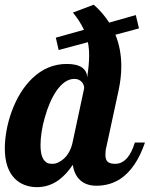

<svg xmlns="http://www.w3.org/2000/svg" viewBox="-21 -770 621 796"><path d="M40 -29.8Q-1 -71.8 -1 -154.8Q-1 -189.9 6.1 -229Q13.2 -268.1 26.9 -306.2Q58.1 -392.1 112.3 -444.8Q174.8 -504.9 255.9 -504.9Q297.9 -504.9 319.1 -490Q340.3 -475.1 340.3 -448.2Q348.6 -503.9 348.6 -539.6Q348.6 -570.3 343.3 -595.2L222.2 -562.5L210.4 -613.8L327.1 -646.5Q308.6 -685.5 281.2 -717.8L367.7 -750.5Q406.2 -716.3 431.6 -676.3L542 -707.5L555.2 -652.3L457.5 -626Q481.9 -566.4 481.9 -495.1Q481.9 -447.8 470.7 -395.5L419.9 -160.2Q416 -147.5 416 -127.9Q416 -107.4 425.8 -99.1Q435.5 -90.8 457 -90.8Q484.9 -90.8 506.8 -115.7Q525.4 -137.7 538.1 -179.2H580.1Q543.5 -72.3 478.5 -28.8Q434.6 0 378.9 0Q337.4 0 312.3 -22.2Q287.1 -44.4 280.8 -86.9Q253.9 -46.4 222.2 -23.4Q181.6 5.9 131.8 5.9Q105.5 5.9 81.8 -2.9Q58.1 -11.7 40 -29.8ZM245.1 -113.3Q271 -138.2 279.8 -179.2L328.1 -404.8Q328.1 -416.5 319.8 -428.2Q308.1 -442.9 287.1 -442.9Q247.6 -442.9 212.9 -393.1Q183.6 -350.6 164.6 -282.2Q155.8 -252 151.4 -222.4Q147 -192.9 147 -168.9Q147 -119.1 165.5 -101.6Q171.9 -94.7 179.4 -92.8Q187 -90.8 196.8 -90.8Q208.5 -90.8 220.9 -96.7Q233.4 -102.5 245.1 -113.3Z"/></svg>

Font: Pattaya
Style: Regular
Weight: 400
Designer: Pablo Impallari / Thai characters Designed by Thanarat Vachiruckul and Suppakit Chalermlarp
Foundry: Pablo Impallari
Version: Version 2.000